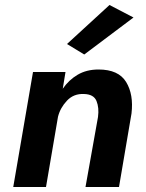

<svg xmlns="http://www.w3.org/2000/svg" viewBox="-20 -748 583 768"><path d="M514 -678 418 -728 248 -572 317 -530ZM372 -280 322 0H456L506 -294Q515 -370 484.5 -420Q454 -470 374 -470Q326 -470 290.5 -449Q255 -428 231 -393L242 -460H112L33 0H164L212 -281Q221 -317 248 -345.5Q275 -374 316 -372Q355 -371 366 -344Q377 -317 372 -280Z"/></svg>

Font: Jost* 600 Semi Italic
Style: Italic
Weight: 600
Italic angle: -10°
Version: Version 3.200; ttfautohint (v0.97) -l 8 -r 50 -G 200 -x 14 -